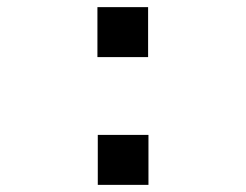

<svg xmlns="http://www.w3.org/2000/svg" viewBox="-20 -518 690 538"><path d="M253 -358V-498H395V-358ZM254 0V-140H396V0Z"/></svg>

Font: Azeret Mono Medium
Style: Regular
Weight: 500
Designer: Martin Vácha
Foundry: Displaay
Version: Version 1.002